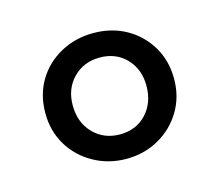

<svg xmlns="http://www.w3.org/2000/svg" viewBox="-55 -648 473 415"><g transform="rotate(-15 182.0 -440.5)"><path d="M182.6 -299.8Q142.6 -299.8 109.4 -318.4Q76.2 -336.9 57.1 -368.7Q38.1 -400.4 38.1 -440.4Q38.1 -481.4 57.1 -513.2Q76.2 -544.9 109.4 -563Q142.6 -581.1 182.6 -581.1Q223.6 -581.1 255.9 -563Q288.1 -544.9 307.1 -513.2Q326.2 -481.4 326.2 -440.4Q326.2 -400.4 307.1 -368.7Q288.1 -336.9 255.4 -318.4Q222.7 -299.8 182.6 -299.8ZM182.6 -354.5Q218.8 -354.5 241.7 -378.9Q264.6 -403.3 264.6 -441.4Q264.6 -478.5 241.7 -502.4Q218.8 -526.4 182.6 -526.4Q146.5 -526.4 123 -502.4Q99.6 -478.5 99.6 -441.4Q99.6 -403.3 123 -378.9Q146.5 -354.5 182.6 -354.5Z"/></g></svg>

Font: Crimson Pro Medium
Style: Regular
Weight: 500
Designer: Jacques Le Bailly
Foundry: Baron von Fonthausen
Version: Version 1.003